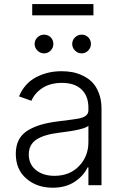

<svg xmlns="http://www.w3.org/2000/svg" viewBox="-20 -898 596 931"><path d="M433.1 -878.4V-823.7H136.2V-878.4ZM193.4 -639.2Q175.3 -639.2 161.6 -652.8Q147.9 -666.5 147.9 -684.6Q147.9 -703.6 161.6 -716.8Q175.3 -730 193.4 -730Q212.9 -730 225.8 -717Q238.8 -704.1 238.8 -684.6Q238.8 -666.5 225.6 -652.8Q212.4 -639.2 193.4 -639.2ZM375.5 -639.2Q357.4 -639.2 343.8 -652.8Q330.1 -666.5 330.1 -684.6Q330.1 -703.6 343.8 -716.8Q357.4 -730 375.5 -730Q395 -730 408 -717Q420.9 -704.1 420.9 -684.6Q420.9 -666.5 407.7 -652.8Q394.5 -639.2 375.5 -639.2ZM235.8 12.2Q158.7 12.2 107.7 -32Q56.6 -76.2 56.6 -152.3Q56.6 -191.9 71.5 -220.2Q86.4 -248.5 115.7 -266.1Q145 -283.7 180.9 -293.9Q216.8 -304.2 266.1 -310.1Q350.1 -320.3 364.3 -323.7Q401.9 -332 407.2 -353Q408.7 -357.9 408.7 -363.3V-376Q408.7 -432.6 375.2 -464.4Q341.8 -496.1 280.3 -496.1Q224.6 -496.1 186.5 -471.7Q148.4 -447.3 132.3 -409.2L72.3 -430.7Q98.6 -493.7 154.3 -523.2Q210 -552.7 278.3 -552.7Q305.7 -552.7 330.8 -548.1Q356 -543.5 382.3 -530.8Q408.7 -518.1 428 -498.3Q447.3 -478.5 459.7 -445.6Q472.2 -412.6 472.2 -370.6V0H408.7V-86.4H404.8Q385.3 -45.4 342 -16.6Q298.8 12.2 235.8 12.2ZM244.1 -45.4Q317.9 -45.4 363.3 -92.8Q408.7 -140.1 408.7 -209V-288.1Q389.2 -269 266.1 -254.4Q193.4 -245.6 156.5 -221.2Q119.6 -196.8 119.6 -149.4Q119.6 -101.1 154.5 -73.2Q189.5 -45.4 244.1 -45.4Z"/></svg>

Font: Interop Light
Style: Regular
Weight: 300
Designer: Rasmus Andersson, Google, Jang Haemin
Foundry: jhaemin
Version: Version 1.007